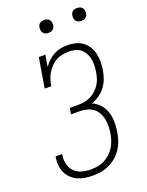

<svg xmlns="http://www.w3.org/2000/svg" viewBox="-170 -1007 840 1098"><g transform="rotate(-20 250.0 -458.0)"><path d="M202 8Q178 8 154.5 4.5Q131 1 110 -8Q89 -17 72.5 -32.5Q56 -48 46 -68.5Q36 -89 33.5 -112.5Q31 -136 34 -160Q35 -162 35 -164Q35 -166 36 -168H76Q75 -166 75 -164.5Q75 -163 75 -162Q70 -134 77 -107Q84 -80 102.5 -61.5Q121 -43 147.5 -36Q174 -29 202 -29Q223 -29 243.5 -32.5Q264 -36 283.5 -46Q303 -56 319.5 -71Q336 -86 347.5 -105Q359 -124 365.5 -144Q372 -164 376 -185Q379 -207 379.5 -229Q380 -251 375.5 -271.5Q371 -292 361 -310.5Q351 -329 334.5 -341Q318 -353 297 -358.5Q276 -364 254 -364H201L207 -401H260Q279 -401 298 -404.5Q317 -408 335 -417Q353 -426 368 -440Q383 -454 394 -471Q405 -488 410.5 -507Q416 -526 419 -545Q422 -564 422.5 -584Q423 -604 419 -622.5Q415 -641 406 -657.5Q397 -674 382.5 -685.5Q368 -697 349 -701.5Q330 -706 310 -706Q291 -706 271 -702Q251 -698 233 -688Q215 -678 200.5 -663Q186 -648 175.5 -630Q165 -612 159 -593Q153 -574 150 -554H110L140 -735H180L168 -664Q181 -683 197.5 -698.5Q214 -714 233.5 -724.5Q253 -735 274 -739Q295 -743 316 -743Q341 -743 365 -737Q389 -731 408 -717Q427 -703 439.5 -682.5Q452 -662 457.5 -639Q463 -616 463 -590.5Q463 -565 459 -540Q455 -515 446 -490Q437 -465 421 -443.5Q405 -422 382.5 -406.5Q360 -391 335 -382Q362 -370 381.5 -348.5Q401 -327 410 -299Q419 -271 419.5 -240.5Q420 -210 415 -179Q411 -154 403 -129.5Q395 -105 380.5 -82.5Q366 -60 345.5 -42Q325 -24 301 -12.5Q277 -1 252 3.5Q227 8 202 8ZM440 -846Q431 -846 422.5 -849Q414 -852 408.5 -859Q403 -866 401.5 -875.5Q400 -885 402 -895Q403 -901 406 -907Q409 -913 415 -917Q421 -921 427.5 -922.5Q434 -924 440 -924Q450 -924 458.5 -921Q467 -918 472.5 -911Q478 -904 479.5 -894.5Q481 -885 479 -875Q478 -869 474.5 -863Q471 -857 465.5 -853Q460 -849 453.5 -847.5Q447 -846 440 -846ZM240 -846Q231 -846 222.5 -849Q214 -852 208.5 -859Q203 -866 201.5 -875.5Q200 -885 202 -895Q203 -901 206 -907Q209 -913 215 -917Q221 -921 227.5 -922.5Q234 -924 240 -924Q250 -924 258.5 -921Q267 -918 272.5 -911Q278 -904 279.5 -894.5Q281 -885 279 -875Q278 -869 274.5 -863Q271 -857 265.5 -853Q260 -849 253.5 -847.5Q247 -846 240 -846Z"/></g></svg>

Font: Iosevka Slab XLtObl
Style: Regular
Weight: 200
Italic angle: -9°
Monospace: yes
Designer: Belleve Invis
Foundry: Belleve Invis
Version: Version 11.1.1; ttfautohint (v1.8.3)